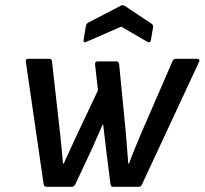

<svg xmlns="http://www.w3.org/2000/svg" viewBox="-20 -715 784 735"><path d="M157 0Q149 0 147 -10L79 -478Q77 -490 88 -490H169Q178 -490 179 -480L210 -204Q213 -175 216 -146.5Q219 -118 221 -89H224Q237 -117 249.5 -144.5Q262 -172 275 -200L355 -369L344 -468Q343 -480 354 -480H426Q434 -480 436 -470L462 -203Q464 -174 466.5 -146Q469 -118 471 -89H474Q484 -117 495.5 -144.5Q507 -172 518 -199L640 -480Q642 -485 645 -487.5Q648 -490 653 -490H735Q740 -490 742.5 -486.5Q745 -483 742 -478L524 -10Q522 -5 519 -2.5Q516 0 511 0H414Q404 0 403 -9L386 -144Q383 -168 380.5 -191.5Q378 -215 375 -238H373Q363 -215 352.5 -192Q342 -169 332 -145L268 -9Q266 -5 262.5 -2.5Q259 0 255 0ZM311 -555Q306 -552 302.5 -554Q299 -556 300 -561L309 -617Q311 -625 319 -629L442 -693Q449 -697 457 -693L559 -625Q568 -619 566 -611L558 -563Q556 -549 544 -555L444 -613Z"/></svg>

Font: Sofia Sans SemiBold
Style: Italic
Weight: 600
Italic angle: -9°
Designer: Botio Nikoltchev, Ani Petrova
Foundry: lettersoup
Version: Version 4.100-B